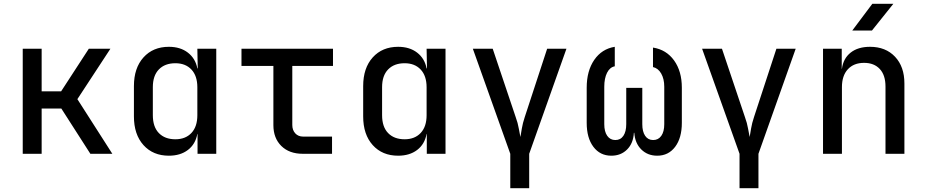

<svg xmlns="http://www.w3.org/2000/svg" viewBox="-20 -805 4840 1005"><path d="M99 0V-550H198V-327H300L445 -550H558L385 -286L568 0H453L301 -237H198V0Z M864 10Q781 10 731 -45.5Q681 -101 681 -196V-354Q681 -449 731 -504.5Q781 -560 864 -560Q924 -560 963.5 -529.5Q1003 -499 1013 -447H1015L1013 -550H1112V0H1014V-104H1013Q1003 -50 963.5 -20Q924 10 864 10ZM898 -76Q951 -76 982 -109Q1013 -142 1013 -202V-348Q1013 -408 982 -441Q951 -474 898 -474Q843 -474 811.5 -441.5Q780 -409 780 -349V-202Q780 -141 811.5 -108.5Q843 -76 898 -76Z M1565 0Q1494 0 1452.5 -41Q1411 -82 1411 -150V-460H1244V-550H1723V-460H1510V-151Q1510 -124 1525.5 -107Q1541 -90 1567 -90H1718V0Z M2064 10Q1981 10 1931 -45.5Q1881 -101 1881 -196V-354Q1881 -449 1931 -504.5Q1981 -560 2064 -560Q2124 -560 2163.5 -529.5Q2203 -499 2213 -447H2215L2213 -550H2312V0H2214V-104H2213Q2203 -50 2163.5 -20Q2124 10 2064 10ZM2098 -76Q2151 -76 2182 -109Q2213 -142 2213 -202V-348Q2213 -408 2182 -441Q2151 -474 2098 -474Q2043 -474 2011.5 -441.5Q1980 -409 1980 -349V-202Q1980 -141 2011.5 -108.5Q2043 -76 2098 -76Z M2651 180V0L2455 -550H2559L2679 -193Q2691 -160 2695.5 -132.5Q2700 -105 2704 -88Q2707 -105 2711.5 -132.5Q2716 -160 2727 -193L2844 -550H2945L2750 0V180Z M3180 10Q3121 10 3086 -36.5Q3051 -83 3051 -162V-346Q3051 -434 3090.5 -491.5Q3130 -549 3198 -560V-458Q3172 -453 3157.5 -424Q3143 -395 3143 -351V-155Q3143 -116 3158.5 -94Q3174 -72 3201 -72Q3228 -72 3243 -94Q3258 -116 3258 -155V-345H3342V-155Q3342 -116 3357 -94Q3372 -72 3399 -72Q3426 -72 3441.5 -94Q3457 -116 3457 -155V-351Q3457 -392 3441 -420Q3425 -448 3398 -454V-556Q3468 -545 3508.5 -488.5Q3549 -432 3549 -346V-162Q3549 -83 3514 -36.5Q3479 10 3420 10Q3370 10 3337 -22.5Q3304 -55 3300 -110H3298Q3295 -55 3262.5 -22.5Q3230 10 3180 10Z M3851 180V0L3655 -550H3759L3879 -193Q3891 -160 3895.5 -132.5Q3900 -105 3904 -88Q3907 -105 3911.5 -132.5Q3916 -160 3927 -193L4044 -550H4145L3950 0V180Z M4288 0V-550H4386V-445H4387Q4394 -499 4432.5 -529.5Q4471 -560 4534 -560Q4616 -560 4665 -508Q4714 -456 4714 -368V0H4615V-352Q4615 -412 4585 -444Q4555 -476 4503 -476Q4449 -476 4418 -442.5Q4387 -409 4387 -349V0ZM4441 -645 4546 -785H4656L4544 -645Z"/></svg>

Font: JetBrainsMono NFM Medium
Style: Regular
Weight: 500
Monospace: yes
Designer: Philipp Nurullin, Konstantin Bulenkov
Foundry: JetBrains
Version: Version 2.304; ttfautohint (v1.8.4.7-5d5b);Nerd Fonts 3.3.0